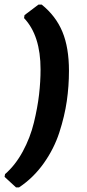

<svg xmlns="http://www.w3.org/2000/svg" viewBox="-60 -680 379 838"><path d="M10 138 -40 92 -38 80Q7 41 39.5 -19Q72 -79 88 -145Q104 -211 110.5 -267.5Q117 -324 117 -377Q117 -525 45 -601L47 -614L108 -660H122Q184 -610 212.5 -541Q241 -472 241 -371Q241 -304 231.5 -238.5Q222 -173 199 -102Q176 -31 131 32.5Q86 96 23 138Z"/></svg>

Font: Alegreya Sans ExtraBold
Style: Italic
Weight: 800
Italic angle: -7°
Designer: Juan Pablo del Peral
Foundry: Huerta Tipografica
Version: Version 2.007